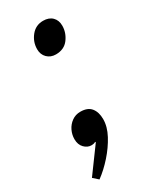

<svg xmlns="http://www.w3.org/2000/svg" viewBox="-155 -491 535 661"><g transform="rotate(-30 113.0 -160.0)"><path d="M34.2 125.7 14.3 108 87 8.7 86 5.8Q82.4 8.4 78.1 9.2Q73.7 10.1 69.2 10.1Q53.7 10.1 41.2 -2.7Q28.7 -15.5 28.7 -37.4Q28.7 -55.2 36.6 -71.6Q44.5 -88 59.2 -98.6Q73.9 -109.3 93.2 -109.3Q122.4 -109.3 135.7 -92.6Q149.1 -75.9 149.1 -48Q149.1 -18.2 131.9 14Q114.7 46.1 88.6 75.5Q62.5 104.9 34.2 125.7ZM119.8 -322Q99.2 -322 85.7 -335.3Q72.3 -348.6 72.3 -369.7Q72.3 -398.6 90.7 -421.6Q109.2 -444.6 138.8 -444.6Q161.8 -444.6 174.9 -431.6Q188 -418.6 188 -397.1Q188 -369.3 170.6 -345.7Q153.1 -322 119.8 -322Z"/></g></svg>

Font: Faustina Light
Style: Italic
Weight: 300
Italic angle: -8°
Designer: Alfonso Garcia
Foundry: http://www.omnibus-type.com
Version: Version 1.200